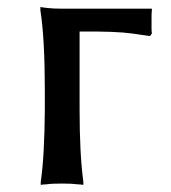

<svg xmlns="http://www.w3.org/2000/svg" viewBox="-20 -519 489 550"><path d="M95.7 -489.3V-499L100.6 -498L116.2 -496.1Q131.8 -494.1 161.1 -494.1H415V-490.2Q414.1 -479.5 414.1 -469.7V-436.5Q414.1 -429.7 415 -423.8V-422.9L410.2 -416H407.2L359.4 -422.9Q311.5 -429.7 208 -428.7V-204.1Q208 -77.1 218.8 2V10.7L213.9 9.8L200.2 8.8Q186.5 6.8 157.2 6.8Q127.9 6.8 115.2 8.8L101.6 9.8L96.7 10.7V2Q107.4 -70.3 108.4 -204.1V-259.8Q108.4 -408.2 95.7 -489.3Z"/></svg>

Font: GenEi LateMin P v2
Style: Medium
Weight: 500
Designer: o_tamon (Modified)
Foundry: o_tamon / Adobe Systems Incorporated / FONT 910 / Philipp H. Poll
Version: Version 2.1;Original Version 1.004